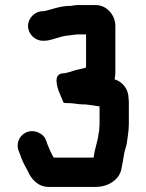

<svg xmlns="http://www.w3.org/2000/svg" viewBox="-20 -690 575 754"><path d="M148 -530H154C176 -530 198 -540 218 -545C232 -550 258 -551 274 -554C277 -554 281 -554 284 -555H318V-426C317 -426 314 -423 313 -423C298 -419 288 -418 275 -414C264 -411 241 -402 227 -402C200 -400 195 -376 211 -331L230 -286C239 -285 246 -285 252 -285C268 -285 287 -280 305 -280H315C335 -278 352 -275 371 -272V-204C371 -199 371 -194 370 -189C370 -184 370 -180 369 -175C366 -163 366 -149 362 -137L352 -97C350 -88 349 -80 348 -73C348 -72 348 -72 347 -71H191C182 -86 173 -106 166 -124L162 -136C157 -151 147 -162 132 -169C82 -192 36 -145 53 -98L58 -86C61 -76 65 -66 70 -55C78 -37 87 -24 94 -8C108 19 134 44 170 44H356C405 44 447 16 456 -23C460 -42 465 -69 468 -89C470 -100 476 -115 478 -127C481 -152 486 -176 486 -204V-282C486 -290 486 -297 485 -302C485 -340 462 -367 434 -377C433 -378 431 -378 430 -378C432 -387 433 -397 433 -407V-588C433 -633 397 -670 357 -670H280C272 -669 264 -668 257 -667C216 -667 185 -653 152 -646H148C117 -646 90 -619 90 -588C90 -557 117 -530 148 -530Z"/></svg>

Font: Electronic
Style: UltHv
Weight: 900
Version: Version 1.011